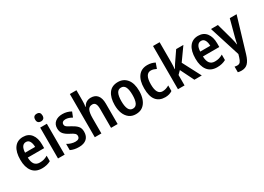

<svg xmlns="http://www.w3.org/2000/svg" viewBox="-9 -1722 4026 2925"><g transform="rotate(-30 2004.0 -260.0)"><path d="M249 -552Q344 -552 395 -485.5Q446 -419 446 -308V-242H158Q161 -84 280 -84Q319 -84 352 -93Q385 -102 421 -123V-27Q355 10 267 10Q155 10 98.5 -64.5Q42 -139 42 -268Q42 -406 96 -479Q150 -552 249 -552ZM251 -462Q210 -462 186.5 -429Q163 -396 159 -327H336Q336 -386 315 -424Q294 -462 251 -462Z M609 -753Q673 -753 673 -685Q673 -651 656 -634.5Q639 -618 609 -618Q579 -618 561.5 -634.5Q544 -651 544 -685Q544 -753 609 -753ZM667 -543V0H550V-543Z M1099 -155Q1099 -75 1051.5 -32.5Q1004 10 917 10Q872 10 835.5 2Q799 -6 768 -21V-131Q797 -112 835.5 -100Q874 -88 910 -88Q985 -88 985 -148Q985 -173 966 -191.5Q947 -210 890 -238Q832 -267 799.5 -304Q767 -341 767 -403Q767 -473 815 -513Q863 -553 944 -553Q985 -553 1022 -543Q1059 -533 1094 -513L1059 -425Q1032 -441 1003 -451Q974 -461 946 -461Q914 -461 896.5 -447Q879 -433 879 -409Q879 -391 887 -379Q895 -367 916 -353.5Q937 -340 975 -321Q1032 -291 1065.5 -255Q1099 -219 1099 -155Z M1313 -576Q1313 -518 1305 -472H1312Q1331 -512 1365 -532.5Q1399 -553 1443 -553Q1519 -553 1559 -504Q1599 -455 1599 -360V0H1483V-331Q1483 -393 1466 -422.5Q1449 -452 1412 -452Q1356 -452 1334.5 -406.5Q1313 -361 1313 -268V0H1197V-760H1313Z M2136 -272Q2136 -190 2112 -126.5Q2088 -63 2040 -26.5Q1992 10 1918 10Q1849 10 1801.5 -26Q1754 -62 1729 -125.5Q1704 -189 1704 -272Q1704 -402 1758 -477.5Q1812 -553 1921 -553Q2018 -553 2077 -481Q2136 -409 2136 -272ZM1822 -272Q1822 -182 1845.5 -134Q1869 -86 1920 -86Q1971 -86 1994 -133.5Q2017 -181 2017 -272Q2017 -363 1994 -409.5Q1971 -456 1920 -456Q1869 -456 1845.5 -409.5Q1822 -363 1822 -272Z M2434 10Q2331 10 2275.5 -58Q2220 -126 2220 -268Q2220 -403 2276 -478Q2332 -553 2438 -553Q2477 -553 2510 -544.5Q2543 -536 2570 -521L2537 -428Q2513 -440 2489.5 -447Q2466 -454 2443 -454Q2339 -454 2339 -269Q2339 -89 2444 -89Q2474 -89 2503.5 -98.5Q2533 -108 2560 -124V-26Q2507 10 2434 10Z M2776 -408Q2776 -379 2774.5 -348Q2773 -317 2770 -289H2774Q2783 -306 2795.5 -326.5Q2808 -347 2818 -362L2942 -543H3069L2911 -321L3079 0H2949L2831 -238L2776 -183V0H2660V-760H2776Z M3330 -552Q3425 -552 3476 -485.5Q3527 -419 3527 -308V-242H3239Q3242 -84 3361 -84Q3400 -84 3433 -93Q3466 -102 3502 -123V-27Q3436 10 3348 10Q3236 10 3179.5 -64.5Q3123 -139 3123 -268Q3123 -406 3177 -479Q3231 -552 3330 -552ZM3332 -462Q3291 -462 3267.5 -429Q3244 -396 3240 -327H3417Q3417 -386 3396 -424Q3375 -462 3332 -462Z M3554 -543H3676L3756 -254Q3763 -226 3769.5 -197.5Q3776 -169 3779 -143H3783Q3787 -166 3793.5 -194Q3800 -222 3808 -254L3885 -543H4005L3824 62Q3796 154 3754.5 197Q3713 240 3642 240Q3624 240 3608.5 238Q3593 236 3579 232V133Q3589 136 3601 137.5Q3613 139 3625 139Q3659 139 3677.5 117Q3696 95 3712 42L3725 -4Z"/></g></svg>

Font: Noto Sans Thai Looped Condensed SemiBold
Style: Regular
Weight: 600
Width: 3
Designer: Sasikarn Vongin, Ben Mitchell
Foundry: The Fontpad Ltd
Version: Version 1.001; ttfautohint (v1.8.4.7-5d5b)